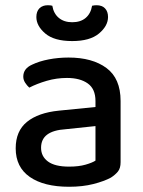

<svg xmlns="http://www.w3.org/2000/svg" viewBox="-20 -700 548 734"><path d="M244 -63Q281 -63 307 -70.5Q333 -78 345 -86V-218L231 -206Q184 -203 160.5 -185.5Q137 -168 137 -135Q137 -102 163.5 -82.5Q190 -63 244 -63ZM242 -480Q333 -480 387 -440Q441 -400 441 -314V-80Q441 -57 431 -44.5Q421 -32 404 -21Q378 -7 337 3.5Q296 14 244 14Q148 14 94 -23.5Q40 -61 40 -133Q40 -199 83 -234Q126 -269 205 -277L345 -291V-314Q345 -360 315.5 -381Q286 -402 236 -402Q196 -402 158.5 -391Q121 -380 92 -365Q83 -373 76 -384Q69 -395 69 -407Q69 -438 103 -453Q130 -466 166.5 -473Q203 -480 242 -480ZM256 -615Q288 -615 307.5 -631.5Q327 -648 332 -678Q336 -679 340.5 -679.5Q345 -680 349 -680Q370 -680 381.5 -668Q393 -656 393 -635Q393 -601 358.5 -572Q324 -543 256 -543Q187 -543 153 -572Q119 -601 119 -635Q119 -656 130.5 -668Q142 -680 163 -680Q168 -680 172.5 -679.5Q177 -679 180 -678Q185 -648 205 -631.5Q225 -615 256 -615Z"/></svg>

Font: Baloo Tamma 2 Medium
Style: Regular
Weight: 500
Designer: Divya Kowshik, Shuchita Grover and Ek Type
Foundry: Ek Type
Version: Version 1.700